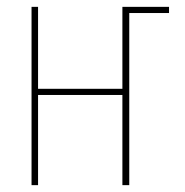

<svg xmlns="http://www.w3.org/2000/svg" viewBox="-20 -540 540 560"><path d="M72 0V-520H91V-281H337V-520H473V-502H357V0H337V-263H91V0Z"/></svg>

Font: Iosevka SS04 Thin
Style: Regular
Weight: 100
Monospace: yes
Designer: Belleve Invis
Foundry: Belleve Invis
Version: Version 19.0.0; ttfautohint (v1.8.4)